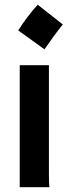

<svg xmlns="http://www.w3.org/2000/svg" viewBox="-20 -783 290 803"><path d="M56.2 -655.8Q95.2 -716.8 137.7 -763.2L242.7 -680.7Q221.7 -654.8 203.6 -629.9Q203.6 -629.9 166 -576.7ZM184.6 -54.7Q184.6 -12.7 186.5 0H62.5V-510.3H184.6Z"/></svg>

Font: Hammersmith One
Style: Regular
Weight: 400
Designer: Nicole Fally
Foundry: Nicole Fally
Version: Version 1.003